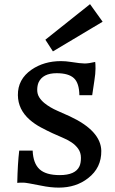

<svg xmlns="http://www.w3.org/2000/svg" viewBox="-20 -879 543 907"><path d="M429.7 -586.4Q431.2 -577.6 431.2 -554.7Q431.2 -531.7 425.8 -498L415.5 -429.2H355Q354 -486.8 329.1 -509.8Q303.7 -533.2 247.6 -533.2Q182.1 -533.2 162.1 -489.3Q155.8 -474.1 155.8 -454.3Q155.8 -434.6 165.3 -419.4Q174.8 -404.3 190.4 -391.6Q215.8 -371.1 251.5 -355.5L309.6 -329.6Q456.5 -261.2 458.5 -166.5Q459.5 -86.4 396.5 -37.6Q339.4 7.3 257.8 7.3Q218.8 7.3 174.3 -2Q103.5 -16.1 92.8 -16.1H74.2Q66.9 -16.1 61.5 -15.1Q63.5 -107.9 70.8 -167.5H134.3Q136.7 -107.4 166.7 -79.6Q196.8 -51.8 262.2 -51.8Q336.4 -51.8 355.5 -93.8Q362.3 -108.9 362.3 -133.5Q362.3 -158.2 349.4 -176.3Q336.4 -194.3 317.1 -207Q297.9 -219.7 275.1 -229Q252.4 -238.3 227.8 -249.8Q203.1 -261.2 173.6 -276.9Q144 -292.5 120.1 -313.5Q65.4 -361.8 64.5 -429.2Q63.5 -504.4 128.9 -549.8Q188 -590.3 268.1 -590.3Q290.5 -590.3 314.9 -586.4Q360.8 -579.1 379.9 -579.1Q398.9 -579.1 429.7 -586.4ZM194.3 -691.4 405.3 -859.4 464.8 -776.4 230 -636.2Z"/></svg>

Font: HeadlandOne
Style: Regular
Weight: 400
Designer: Gary Lonergan
Foundry: Sorkin Type Co.
Version: Version 1.002